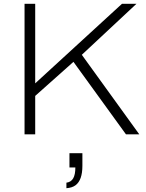

<svg xmlns="http://www.w3.org/2000/svg" viewBox="-20 -706 765 1009"><path d="M109 0V-686H165V-268L621 -686H697L410 -418L712 0H642L366 -381L165 -202V0ZM329 283V254Q353 251 364.5 231.5Q376 212 376 174H345V99H413V165Q413 203 404 228.5Q395 254 377 267.5Q359 281 329 283Z"/></svg>

Font: Archivo SemiExpanded Thin
Style: Regular
Weight: 250
Width: 6
Designer: Hector Gatti
Foundry: Omnibus-Type
Version: Version 2.001